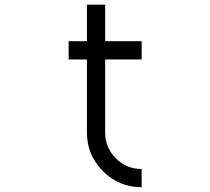

<svg xmlns="http://www.w3.org/2000/svg" viewBox="-20 -789 886 809"><path d="M346.2 -230.8V-769.2H423.1V-230.8ZM269.2 -538.5V-615.4H576.9V-538.5ZM346.2 -230.8Q423.1 -230.8 423.1 -230.8Q423.1 -166.9 468.1 -121.9Q513.1 -76.9 576.9 -76.9V0Q481.5 0 413.8 -67.7Q346.2 -135.4 346.2 -230.8Z"/></svg>

Font: linja laso
Style: Regular
Weight: 700
Version: Version 001.000